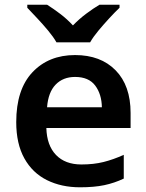

<svg xmlns="http://www.w3.org/2000/svg" viewBox="-20 -786 621 816"><path d="M299 -552Q408 -552 471.5 -487Q535 -422 535 -306V-242H177Q179 -168 218 -127.5Q257 -87 326 -87Q378 -87 420 -97.5Q462 -108 506 -128V-27Q466 -8 423 1Q380 10 320 10Q241 10 179.5 -20.5Q118 -51 83.5 -113Q49 -175 49 -267Q49 -406 118 -479Q187 -552 299 -552ZM299 -459Q248 -459 216.5 -426.5Q185 -394 180 -330H413Q412 -386 384.5 -422.5Q357 -459 299 -459ZM220 -606Q207 -629 184.5 -656Q162 -683 138 -708.5Q114 -734 96 -753V-766H180Q207 -749 236 -727Q265 -705 290 -678Q316 -705 346 -727.5Q376 -750 403 -766H488V-753Q469 -735 445 -709Q421 -683 398.5 -656Q376 -629 363 -606Z"/></svg>

Font: Noto Sans Sinhala UI SemiBold
Style: Regular
Weight: 600
Designer: Jelle Bosma - Monotype Design Team
Foundry: Monotype Imaging Inc.
Version: Version 2.006; ttfautohint (v1.8.4.7-5d5b)